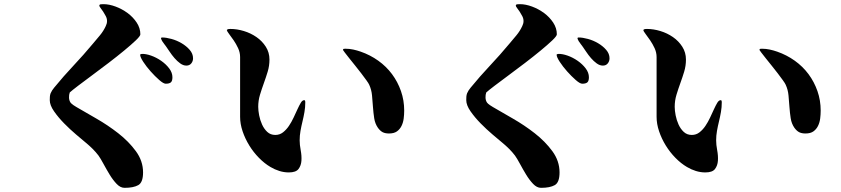

<svg xmlns="http://www.w3.org/2000/svg" viewBox="-20 -834 4040 922"><path d="M315 -390Q311 -379 311.5 -365Q312 -351 319 -341Q324 -335 332 -329.5Q340 -324 347 -320Q388 -296 443 -264.5Q498 -233 548 -194Q598 -155 632.5 -108Q667 -61 667 -6Q667 42 644 55Q621 68 578 68Q558 68 540 49Q522 30 506.5 4.5Q491 -21 477 -47Q463 -73 453 -87Q440 -104 425 -119Q410 -134 393 -148Q375 -163 345.5 -188Q316 -213 288 -241.5Q260 -270 239.5 -299.5Q219 -329 219 -353Q219 -361 219.5 -369.5Q220 -378 223 -386Q229 -400 240 -413Q285 -468 333 -519Q381 -570 426 -624Q443 -644 460 -664.5Q477 -685 488 -709Q494 -721 494 -733Q494 -745 488 -756.5Q482 -768 475.5 -778Q469 -788 463 -795.5Q457 -803 457 -807Q457 -813 465 -813.5Q473 -814 477 -814Q504 -814 535 -802.5Q566 -791 592.5 -771.5Q619 -752 636.5 -725.5Q654 -699 654 -669Q654 -661 632 -640Q610 -619 576 -591Q542 -563 501.5 -532Q461 -501 423 -473Q385 -445 355.5 -422.5Q326 -400 315 -390ZM875 -519Q860 -519 845.5 -529.5Q831 -540 818 -555Q805 -570 794.5 -586Q784 -602 776 -613Q775 -615 769.5 -621.5Q764 -628 759.5 -635.5Q755 -643 753.5 -648.5Q752 -654 759 -654Q778 -654 803.5 -647Q829 -640 852 -626.5Q875 -613 891 -594.5Q907 -576 907 -554Q907 -540 898.5 -529.5Q890 -519 875 -519ZM776 -432Q765 -432 744.5 -450Q724 -468 703.5 -491Q683 -514 668 -537Q653 -560 653 -571Q653 -573 656 -574Q659 -575 661 -575Q680 -576 705.5 -567Q731 -558 754 -542Q777 -526 792.5 -505.5Q808 -485 808 -463Q808 -445 800.5 -438.5Q793 -432 776 -432Z M1069 -690Q1073 -694 1077.5 -694.5Q1082 -695 1087 -695Q1118 -695 1151 -685Q1184 -675 1211.5 -656Q1239 -637 1256.5 -609.5Q1274 -582 1274 -548Q1274 -518 1265.5 -490Q1257 -462 1247 -434.5Q1237 -407 1228.5 -379Q1220 -351 1220 -321Q1220 -303 1224.5 -280Q1229 -257 1238.5 -236Q1248 -215 1263.5 -200.5Q1279 -186 1302 -186Q1323 -186 1339 -198.5Q1355 -211 1367.5 -229.5Q1380 -248 1390 -269.5Q1400 -291 1408.5 -309.5Q1417 -328 1424.5 -340.5Q1432 -353 1441 -353Q1445 -353 1445.5 -348.5Q1446 -344 1446 -342Q1446 -319 1442 -296Q1438 -273 1432.5 -250.5Q1427 -228 1423 -205.5Q1419 -183 1419 -160Q1419 -139 1424 -112.5Q1429 -86 1427.5 -62.5Q1426 -39 1413.5 -22.5Q1401 -6 1367 -6Q1344 -6 1321.5 -13Q1299 -20 1279 -32Q1250 -49 1223.5 -76Q1197 -103 1177 -135.5Q1157 -168 1145 -203.5Q1133 -239 1133 -273V-560Q1133 -582 1123.5 -602.5Q1114 -623 1102 -640.5Q1090 -658 1080 -671Q1070 -684 1069 -690ZM1848 -193Q1830 -193 1818 -199Q1806 -205 1795 -220Q1781 -240 1777 -266Q1773 -292 1771 -320Q1769 -348 1766.5 -375.5Q1764 -403 1753 -427Q1750 -434 1739.5 -448.5Q1729 -463 1715 -481.5Q1701 -500 1685.5 -519Q1670 -538 1657 -554.5Q1644 -571 1635.5 -582Q1627 -593 1627 -594Q1627 -599 1631.5 -599.5Q1636 -600 1639 -600Q1658 -600 1676.5 -596Q1695 -592 1712 -586Q1758 -570 1796.5 -542.5Q1835 -515 1862.5 -478Q1890 -441 1905.5 -396.5Q1921 -352 1921 -303Q1921 -284 1918.5 -264.5Q1916 -245 1908 -229Q1900 -213 1886 -203Q1872 -193 1848 -193Z M2315 -390Q2311 -379 2311.5 -365Q2312 -351 2319 -341Q2324 -335 2332 -329.5Q2340 -324 2347 -320Q2388 -296 2443 -264.5Q2498 -233 2548 -194Q2598 -155 2632.5 -108Q2667 -61 2667 -6Q2667 42 2644 55Q2621 68 2578 68Q2558 68 2540 49Q2522 30 2506.5 4.5Q2491 -21 2477 -47Q2463 -73 2453 -87Q2440 -104 2425 -119Q2410 -134 2393 -148Q2375 -163 2345.5 -188Q2316 -213 2288 -241.5Q2260 -270 2239.5 -299.5Q2219 -329 2219 -353Q2219 -361 2219.5 -369.5Q2220 -378 2223 -386Q2229 -400 2240 -413Q2285 -468 2333 -519Q2381 -570 2426 -624Q2443 -644 2460 -664.5Q2477 -685 2488 -709Q2494 -721 2494 -733Q2494 -745 2488 -756.5Q2482 -768 2475.5 -778Q2469 -788 2463 -795.5Q2457 -803 2457 -807Q2457 -813 2465 -813.5Q2473 -814 2477 -814Q2504 -814 2535 -802.5Q2566 -791 2592.5 -771.5Q2619 -752 2636.5 -725.5Q2654 -699 2654 -669Q2654 -661 2632 -640Q2610 -619 2576 -591Q2542 -563 2501.5 -532Q2461 -501 2423 -473Q2385 -445 2355.5 -422.5Q2326 -400 2315 -390ZM2875 -519Q2860 -519 2845.5 -529.5Q2831 -540 2818 -555Q2805 -570 2794.5 -586Q2784 -602 2776 -613Q2775 -615 2769.5 -621.5Q2764 -628 2759.5 -635.5Q2755 -643 2753.5 -648.5Q2752 -654 2759 -654Q2778 -654 2803.5 -647Q2829 -640 2852 -626.5Q2875 -613 2891 -594.5Q2907 -576 2907 -554Q2907 -540 2898.5 -529.5Q2890 -519 2875 -519ZM2776 -432Q2765 -432 2744.5 -450Q2724 -468 2703.5 -491Q2683 -514 2668 -537Q2653 -560 2653 -571Q2653 -573 2656 -574Q2659 -575 2661 -575Q2680 -576 2705.5 -567Q2731 -558 2754 -542Q2777 -526 2792.5 -505.5Q2808 -485 2808 -463Q2808 -445 2800.5 -438.5Q2793 -432 2776 -432Z M3069 -690Q3073 -694 3077.5 -694.5Q3082 -695 3087 -695Q3118 -695 3151 -685Q3184 -675 3211.5 -656Q3239 -637 3256.5 -609.5Q3274 -582 3274 -548Q3274 -518 3265.5 -490Q3257 -462 3247 -434.5Q3237 -407 3228.5 -379Q3220 -351 3220 -321Q3220 -303 3224.5 -280Q3229 -257 3238.5 -236Q3248 -215 3263.5 -200.5Q3279 -186 3302 -186Q3323 -186 3339 -198.5Q3355 -211 3367.5 -229.5Q3380 -248 3390 -269.5Q3400 -291 3408.5 -309.5Q3417 -328 3424.5 -340.5Q3432 -353 3441 -353Q3445 -353 3445.5 -348.5Q3446 -344 3446 -342Q3446 -319 3442 -296Q3438 -273 3432.5 -250.5Q3427 -228 3423 -205.5Q3419 -183 3419 -160Q3419 -139 3424 -112.5Q3429 -86 3427.5 -62.5Q3426 -39 3413.5 -22.5Q3401 -6 3367 -6Q3344 -6 3321.5 -13Q3299 -20 3279 -32Q3250 -49 3223.5 -76Q3197 -103 3177 -135.5Q3157 -168 3145 -203.5Q3133 -239 3133 -273V-560Q3133 -582 3123.5 -602.5Q3114 -623 3102 -640.5Q3090 -658 3080 -671Q3070 -684 3069 -690ZM3848 -193Q3830 -193 3818 -199Q3806 -205 3795 -220Q3781 -240 3777 -266Q3773 -292 3771 -320Q3769 -348 3766.5 -375.5Q3764 -403 3753 -427Q3750 -434 3739.5 -448.5Q3729 -463 3715 -481.5Q3701 -500 3685.5 -519Q3670 -538 3657 -554.5Q3644 -571 3635.5 -582Q3627 -593 3627 -594Q3627 -599 3631.5 -599.5Q3636 -600 3639 -600Q3658 -600 3676.5 -596Q3695 -592 3712 -586Q3758 -570 3796.5 -542.5Q3835 -515 3862.5 -478Q3890 -441 3905.5 -396.5Q3921 -352 3921 -303Q3921 -284 3918.5 -264.5Q3916 -245 3908 -229Q3900 -213 3886 -203Q3872 -193 3848 -193Z"/></svg>

Font: SoukouMincho
Style: Regular
Weight: 400
Designer: Dr. Ken Lunde (project architect, glyph set definition & overall production); Masataka HATTORI  (production & ideograph 
Foundry: Adobe Systems Incorporated
Version: Version 1.00